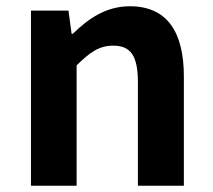

<svg xmlns="http://www.w3.org/2000/svg" viewBox="-20 -594 681 614"><path d="M79 0H225V-385C267 -426 296 -448 342 -448C397 -448 421 -417 421 -331V0H568V-349C568 -490 516 -574 395 -574C319 -574 262 -534 213 -486H209L199 -560H79Z"/></svg>

Font: Noto Sans Japanese Bold
Style: Bold
Weight: 700
Designer: Ryoko NISHIZUKA (kana & ideographs); Paul D. Hunt (Latin, Greek & Cyrillic); Wenlong ZHANG (bopomofo); Sandoll Communica
Foundry: Adobe Systems Incorporated
Version: Version 1.000;PS 1;hotconv 1.0.78;makeotf.lib2.5.61930